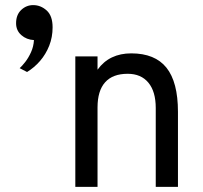

<svg xmlns="http://www.w3.org/2000/svg" viewBox="-20 -732 795 752"><path d="M86 -450 57 -465Q66 -473 78.8 -489.2Q91.5 -505.5 101.5 -527.5Q111.5 -549.5 113 -575Q84 -576.5 63.5 -594.5Q43 -612.5 43 -641Q43 -674 63 -693Q83 -712 110 -712Q139.5 -712 162.8 -691Q186 -670 186 -625Q186 -586.5 172.8 -553Q159.5 -519.5 136.8 -493.2Q114 -467 86 -450ZM275 0V-511H362V-459Q385.5 -491.5 418.5 -507.2Q451.5 -523 494 -523Q587 -523 632 -466.8Q677 -410.5 677 -294V0H590V-309Q590 -373.5 561.2 -408.2Q532.5 -443 480 -443Q421.5 -443 391.8 -409.8Q362 -376.5 362 -311V0Z"/></svg>

Font: Undotted
Style: Regular
Weight: 400
Designer: Delve Withrington, Dave Bailey, Thomas Jockin
Foundry: Delve Fonts LLC
Version: Version 4.000